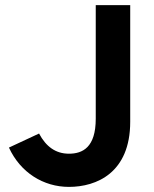

<svg xmlns="http://www.w3.org/2000/svg" viewBox="-20 -720 605 752"><path d="M250 12C358 12 490 -43 490 -243V-700H355V-255C355 -143 304 -118 250 -118C198 -118 160 -146 133 -197L15 -142C60 -44 150 12 250 12Z"/></svg>

Font: Overpass ExtraBold
Style: Regular
Weight: 800
Designer: Delve Withrington, Thomas Jockin
Foundry: Delve Fonts
Version: Version 3.000;DELV;Overpass